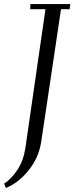

<svg xmlns="http://www.w3.org/2000/svg" viewBox="-27 -722 365 941"><path d="M-6.8 178.2Q28.8 154.8 58.1 110.8Q87.4 66.9 97.2 4.9L195.8 -676.8H121.1L122.1 -702.1H317.9L314 -676.8H272L174.8 -25.9Q162.6 51.8 112.8 113.3Q63 174.8 2 199.2Z"/></svg>

Font: Dehuti Alt
Style: Italic
Weight: 400
Version: Version 1.2